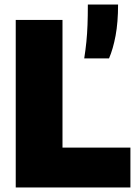

<svg xmlns="http://www.w3.org/2000/svg" viewBox="-20 -828 599 848"><path d="M49.5 0V-740H256V-176H556V0ZM352 -570Q358 -608.5 361.5 -643.5Q365 -678.5 366.5 -717.8Q368 -757 368 -808H501.5Q501.5 -729.5 490.5 -670.5Q479.5 -611.5 461.5 -570Z"/></svg>

Font: Encode Sans Semi Condensed Black
Style: Regular
Weight: 900
Width: 4
Designer: Multiple Designers
Foundry: Impallari Type
Version: Version 3.000; ttfautohint (v1.8.3) -l 8 -r 50 -G 200 -x 14 